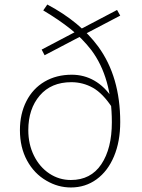

<svg xmlns="http://www.w3.org/2000/svg" viewBox="-20 -815 626 848"><path d="M185 -17Q131 -48 99.5 -106Q68 -164 68 -240Q68 -312 96.5 -368Q125 -424 177 -454.5Q229 -485 297 -485Q351 -485 396.5 -459Q442 -433 476 -382V-339Q434 -403 390 -427.5Q346 -452 295 -452Q206 -452 155.5 -393Q105 -334 105 -240Q105 -178 130 -127.5Q155 -77 198 -48.5Q241 -20 293 -20Q381 -20 427.5 -89.5Q474 -159 474 -275Q474 -472 384 -593Q344 -645 292 -686.5Q240 -728 171 -769L189 -795Q334 -718 414 -609Q511 -476 511 -276Q511 -190 483.5 -124.5Q456 -59 406.5 -23Q357 13 293 13Q236 13 185 -17ZM164 -596 497 -771 511 -746 177 -571Z"/></svg>

Font: Merged Yaku Han JP Thin
Style: Regular
Weight: 250
Designer: Ryoko NISHIZUKA 西塚涼子 (kana, bopomofo & ideographs); Paul D. Hunt (Latin, Greek & Cyrillic); Sandoll Communications 산돌커뮤니
Foundry: Adobe
Version: Version 2.004